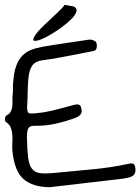

<svg xmlns="http://www.w3.org/2000/svg" viewBox="-20 -777 582 797"><path d="M6.8 -297.9Q19.5 -303.7 24.4 -313Q29.3 -322.3 30.8 -334Q32.2 -345.7 31.7 -357.9Q31.2 -370.1 32.2 -381.8Q34.2 -396.5 33.7 -411.1Q33.2 -425.8 35.2 -440.4Q38.1 -478.5 47.4 -503.9Q56.6 -529.3 72.3 -545.4Q87.9 -561.5 108.9 -569.8Q129.9 -578.1 157.2 -583Q202.1 -590.8 246.6 -597.2Q291 -603.5 335.9 -610.4Q348.6 -613.3 359.4 -612.3Q368.2 -610.4 375.5 -605.5Q382.8 -600.6 381.8 -584Q380.9 -570.3 374 -567.4Q367.2 -564.5 359.4 -563.5Q307.6 -553.7 256.8 -543.5Q206.1 -533.2 153.3 -526.4Q126 -522.5 113.3 -503.9Q100.6 -485.4 97.7 -450.2Q96.7 -435.5 95.7 -420.9Q94.7 -406.2 94.7 -391.6Q94.7 -365.2 93.3 -348.6Q91.8 -332 92.8 -322.3Q93.8 -312.5 97.7 -309.1Q101.6 -305.7 111.3 -305.7Q119.1 -305.7 130.4 -307.1Q141.6 -308.6 159.2 -310.5Q190.4 -315.4 221.7 -324.2Q252.9 -333 284.2 -340.8Q289.1 -341.8 293 -342.8Q296.9 -343.8 300.8 -343.8Q305.7 -343.8 310.5 -340.8Q315.4 -337.9 317.4 -328.1Q322.3 -309.6 313.5 -300.8Q304.7 -292 293.9 -288.1Q252 -272.5 209.5 -263.2Q167 -253.9 123 -254.9Q103.5 -254.9 97.7 -244.6Q91.8 -234.4 91.8 -209Q92.8 -155.3 96.7 -123.5Q100.6 -91.8 112.8 -76.2Q125 -60.5 147.9 -58.1Q170.9 -55.7 210 -59.6Q287.1 -67.4 363.8 -74.2Q440.4 -81.1 516.6 -97.7Q524.4 -99.6 531.2 -98.1Q538.1 -96.7 541 -84Q546.9 -54.7 527.3 -44.9Q517.6 -40 508.3 -38.6Q499 -37.1 489.3 -35.2Q410.2 -26.4 334 -17.1Q257.8 -7.8 187.5 0Q116.2 0 77.6 -33.7Q39.1 -67.4 31.2 -153.3Q30.3 -168 31.2 -184.6Q32.2 -201.2 31.2 -216.8Q30.3 -232.4 24.9 -246.6Q19.5 -260.7 4.9 -270.5Q0 -273.4 1 -284.7Q2 -295.9 6.8 -297.9ZM123 -626Q127.9 -634.8 138.7 -647Q149.4 -659.2 162.1 -671.4Q174.8 -683.6 189 -696.8Q203.1 -710 214.8 -721.2Q226.6 -732.4 235.8 -741.7Q245.1 -751 248 -756.8L282.2 -751Q297.9 -746.1 297.9 -734.9Q297.9 -723.6 286.6 -709.5Q275.4 -695.3 256.3 -679.7Q237.3 -664.1 216.3 -649.9Q195.3 -635.7 174.8 -625Q154.3 -614.3 143.1 -610.8Q131.8 -607.4 126 -607.4Q122.1 -607.4 120.1 -608.4Q118.2 -609.4 118.2 -612.3Q118.2 -617.2 123 -626Z"/></svg>

Font: Scriphy
Style: Regular
Weight: 400
Designer: Ala M. Lockhart
Foundry: Ala M. Lockhart
Version: Version 1.0 2021